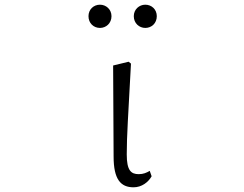

<svg xmlns="http://www.w3.org/2000/svg" viewBox="-20 -784 1040 818"><path d="M549 14C584 14 612 -8 626 -33L618 -56C604 -48 591 -42 571 -42C538 -42 520 -58 520 -126C520 -205 526 -288 538 -513L528 -521L462 -505L464 -117C464 -20 494 14 549 14ZM406 -665C432 -665 455 -685 455 -715C455 -744 432 -764 406 -764C379 -764 357 -744 357 -715C357 -685 379 -665 406 -665ZM599 -665C626 -665 648 -685 648 -715C648 -744 626 -764 599 -764C573 -764 550 -744 550 -715C550 -685 573 -665 599 -665Z"/></svg>

Font: Kiri Minchoo Light
Style: Regular
Weight: 300
Designer: Ryoko NISHIZUKA 西塚涼子 (kana & ideographs); Frank Grießhammer (Latin, Greek & Cyrillic);
akenotsuki.com/eyeben/fonts/ (U+
Foundry: Adobe
akenotsuki.com/eyeben/fonts/
Version: Version 4.002;hotconv 1.0.119;makeotfexe 2.5.65604